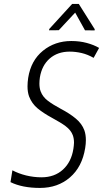

<svg xmlns="http://www.w3.org/2000/svg" viewBox="-20 -924 512 954"><path d="M399.4 -275.9Q406.7 -254.9 406.7 -227.5Q406.7 -209.5 403.3 -188.5Q388.2 -94.7 327.6 -42.5Q267.1 9.8 178.7 9.8Q90.8 9.8 32.2 -19V-19.5L41.5 -77.1V-78.1L42 -77.6Q72.3 -61.5 109.9 -52.2Q148.4 -43 186 -43Q251 -43 293 -81.5Q334.5 -119.6 344.7 -184.6Q347.2 -200.7 347.7 -214.8Q347.7 -235.8 341.8 -252Q332.5 -277.3 305.7 -297.4Q283.7 -314 236.8 -339.4Q196.3 -361.3 167 -385.3Q138.2 -409.2 124.5 -444.8Q116.7 -466.3 116.7 -495.1Q116.7 -514.6 120.1 -537.6Q133.8 -623.5 193.4 -671.9Q252.9 -720.2 334.5 -720.2Q375.5 -720.2 410.9 -710.7Q446.3 -701.2 472.2 -686V-685.5L445.3 -636.7V-636.2L444.8 -636.7Q416 -653.3 385.3 -660.6Q355 -667.5 326.7 -667.5H326.2Q266.6 -667.5 227.1 -633.3Q188 -599.1 178.2 -539.6Q175.8 -522.9 175.8 -508.8Q175.8 -486.3 182.1 -469.7Q192.4 -442.4 218 -423.1Q243.7 -403.8 281.2 -383.8Q326.7 -359.9 356.4 -335Q387.2 -309.6 399.4 -275.9ZM450.7 -778.8 450.2 -772.9 402.3 -773.4 353.5 -861.3 272 -773.9 224.1 -773.4 224.6 -779.8 338.4 -904.3H371.6Z"/></svg>

Font: MAUL Condensed Light Italic
Style: Light Italic
Weight: 300
Italic angle: -12°
Designer: MAUL
Version: Version 1.0; 2020; ttfautohint (v1.8.3)